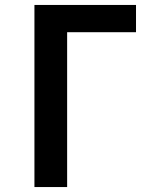

<svg xmlns="http://www.w3.org/2000/svg" viewBox="-20 -755 640 775"><path d="M119 0V-735H529V-625H251V0Z"/></svg>

Font: Iosevka Curly XBdEx
Style: Regular
Weight: 800
Width: 7
Monospace: yes
Designer: Belleve Invis
Foundry: Belleve Invis
Version: Version 11.1.0; ttfautohint (v1.8.3)